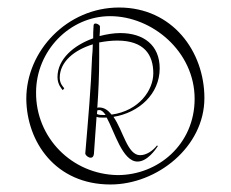

<svg xmlns="http://www.w3.org/2000/svg" viewBox="-20 -722 614 511"><path d="M274 -231C398 -231 524 -331 524 -461C524 -585 439 -702 297 -702C159 -702 50 -587 50 -459C51 -344 128 -231 274 -231ZM293 -256C171 -258 75 -356 76 -476C76 -587 166 -679 273 -679C385 -679 498 -585 498 -459C498 -338 401 -256 293 -256ZM398 -335C387 -321 370 -309 353 -309C319 -309 308 -374 282 -411C350 -422 405 -472 405 -540C405 -602 362 -634 300 -634C283 -634 264 -631 245 -626C246 -635 246 -644 246 -652C246 -656 229 -666 229 -653C228 -641 228 -630 228 -620C177 -602 133 -565 133 -517C133 -497 144 -486 147 -482L151 -487C147 -492 139 -500 139 -515C139 -558 178 -589 227 -604C227 -592 226 -581 225 -570C222 -485 215 -410 207 -314C206 -307 228 -292 230 -313C232 -347 235 -379 237 -411C242 -409 248 -409 254 -409H264C285 -371 306 -292 346 -292C372 -292 394 -324 400 -333ZM244 -567V-609C260 -612 276 -614 292 -614C364 -614 388 -576 388 -527C388 -482 350 -427 277 -417C268 -428 258 -436 244 -436C242 -436 241 -436 239 -435C242 -479 244 -522 244 -567ZM254 -416C245 -416 240 -417 238 -419C238 -422 239 -425 239 -428C240 -429 242 -429 245 -429C250 -429 256 -424 261 -416Z"/></svg>

Font: Stalemate
Style: Regular
Weight: 400
Designer: Astigmatic (AOETI)
Foundry: Astigmatic (AOETI)
Version: Version 001.000